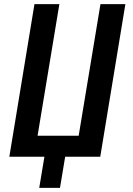

<svg xmlns="http://www.w3.org/2000/svg" viewBox="-20 -755 640 925"><path d="M269 150H169L194 0H25L146 -735H266L161 -101H359L464 -735H584L463 0H294Z"/></svg>

Font: Iosevka Extended
Style: Bold Italic
Weight: 700
Width: 7
Italic angle: -9°
Monospace: yes
Designer: Belleve Invis
Foundry: Belleve Invis
Version: Version 32.5.0; ttfautohint (v1.8.4)